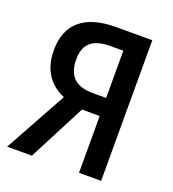

<svg xmlns="http://www.w3.org/2000/svg" viewBox="-131 -815 827 916"><g transform="rotate(20 283.0 -357.0)"><path d="M283.7 -288.6 134.3 0H8.8L182.1 -314.5Q147 -328.6 119.4 -354.5Q91.8 -380.4 76.2 -418.7Q60.5 -457 60.5 -509.3Q60.5 -610.4 121.8 -662.1Q183.1 -713.9 301.8 -713.9H485.8V0H373.5V-288.1ZM373 -619.6H306.6Q263.2 -619.6 233.9 -607.4Q204.6 -595.2 190.2 -569.8Q175.8 -544.4 175.8 -503.9Q175.8 -442.4 207.3 -411.1Q238.8 -379.9 304.2 -379.9H373Z"/></g></svg>

Font: Open Sans SemiCondensed SemiBold
Style: Regular
Weight: 600
Width: 4
Designer: Monotype Design Team
Foundry: Monotype Imaging Inc.
Version: Version 3.000